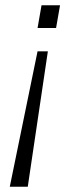

<svg xmlns="http://www.w3.org/2000/svg" viewBox="-20 -546 289 726"><path d="M17 160 122 -352H161L85 160ZM122 -440 137 -526H207L192 -440Z"/></svg>

Font: Archivo SemiCondensed ExtraLight
Style: Italic
Weight: 250
Width: 4
Italic angle: -10°
Designer: Hector Gatti
Foundry: Omnibus-Type
Version: Version 2.001